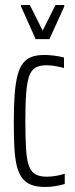

<svg xmlns="http://www.w3.org/2000/svg" viewBox="-20 -737 299 765"><path d="M159 8Q126 8 103.5 -1Q81 -10 67 -29.5Q53 -49 46 -80Q39 -111 37 -154Q35 -197 35 -254Q35 -317 38.5 -362Q42 -407 50 -437.5Q58 -468 72 -485.5Q86 -503 106.5 -510.5Q127 -518 157 -518Q177 -518 198.5 -515Q220 -512 235 -508V-466Q221 -470 201.5 -473.5Q182 -477 165 -477Q138 -477 121.5 -467.5Q105 -458 96.5 -434.5Q88 -411 84.5 -367.5Q81 -324 81 -256Q81 -185 84 -140.5Q87 -96 96.5 -73Q106 -50 123 -41.5Q140 -33 167 -33Q185 -33 204.5 -36.5Q224 -40 238 -45V-4Q222 1 201 4.5Q180 8 159 8ZM122 -581 64 -711V-717H99L150 -615L201 -717H236V-711L177 -581Z"/></svg>

Font: Saira UltraCondensed Light
Style: Regular
Weight: 300
Width: 1
Designer: Hector Gatti with collaboration of the Omnibus-Type team
Foundry: Omnibus-Type
Version: Version 1.101